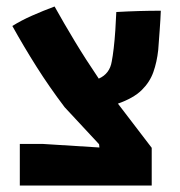

<svg xmlns="http://www.w3.org/2000/svg" viewBox="-20 -571 555 591"><path d="M41 0V-128H111L286 -117L285 -127L179 -241Q132 -303 92.5 -365.5Q53 -428 18 -491Q45 -508 79 -523Q113 -538 148 -551Q177 -499 210.5 -443.5Q244 -388 284 -329Q318 -344 324 -382Q327 -397 330 -422.5Q333 -448 335 -478Q337 -508 338 -534Q373 -536 407 -537Q441 -538 475 -538Q474 -511 471.5 -477.5Q469 -444 467 -417Q463 -380 452 -349Q441 -318 416 -293.5Q391 -269 343 -252L447 -116V0Z"/></svg>

Font: Secular One
Style: Regular
Weight: 400
Designer: Michal Sahar
Foundry: Hagilda
Version: Version 1.002; ttfautohint (v1.8.4.7-5d5b);gftools[0.9.29]